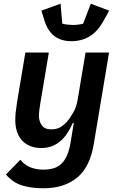

<svg xmlns="http://www.w3.org/2000/svg" viewBox="-20 -798 640 1030"><path d="M214 212Q145 212 96 196Q47 180 12 138L89 59Q112 87 143 99.5Q174 112 212 112Q242 112 266.5 105Q291 98 309.5 80.5Q328 63 340.5 33Q353 3 360 -42L376 -139H371Q357 -108 340.5 -83Q324 -58 303.5 -40.5Q283 -23 258 -13.5Q233 -4 202 -4Q166 -4 139.5 -15.5Q113 -27 96 -47Q79 -67 70.5 -94Q62 -121 62 -153Q62 -173 64 -194Q66 -215 71 -247L116 -516H242L195 -236Q193 -222 191 -207Q189 -192 189 -176Q189 -148 204 -126Q219 -104 256 -104Q285 -104 306 -117Q327 -130 346 -153Q357 -167 373.5 -195.5Q390 -224 396 -260L439 -516H565L483 -25Q463 98 393.5 155Q324 212 214 212ZM363 -577Q252 -577 218 -689L202 -741L305 -778L314 -671Q325 -668 342 -666Q359 -664 370 -664Q384 -664 400 -666Q416 -668 426 -671L467 -778L566 -741L534 -684Q503 -628 460 -602.5Q417 -577 363 -577Z"/></svg>

Font: IBM Plex Mono SemiBold
Style: Italic
Weight: 600
Italic angle: -9°
Monospace: yes
Designer: Mike Abbink, Paul van der Laan, Pieter van Rosmalen
Foundry: Bold Monday
Version: Version 2.3